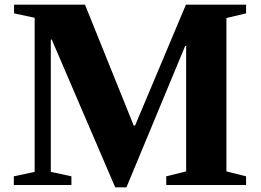

<svg xmlns="http://www.w3.org/2000/svg" viewBox="-20 -790 1113 820"><path d="M128 -56V-714L40 -733V-770H343L551 -254H557L774 -770H1031V-733L947 -713V-58L1031 -37V0H690V-37L775 -58V-594H771L520 10H472L201 -621H197V-56L285 -37V0H39V-37Z"/></svg>

Font: Libre Caslon Text
Style: Bold
Weight: 700
Designer: Pablo Impallari, Rodrigo Fuenzalida
Foundry: Pablo Impallari, Rodrigo Fuenzalida
Version: Version 1.002